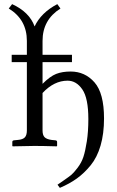

<svg xmlns="http://www.w3.org/2000/svg" viewBox="-20 -700 562 921"><path d="M325.2 -437V-401.9H184.1V-297.9Q220.2 -334 249.5 -345.5Q278.8 -356.9 318.8 -356.9Q387.7 -356.9 433.3 -304.9Q479 -252.9 479 -131.8Q479 -58.6 462.4 -1.7Q445.8 55.2 414.8 93Q383.8 130.9 348.9 156Q314 181.2 267.1 201.2L255.9 186Q262.7 181.2 286.9 164.6Q311 147.9 322 138.9Q333 129.9 352.1 105Q371.1 80.1 380.1 52.5Q389.2 24.9 396.5 -22Q403.8 -68.8 403.8 -128.9Q403.8 -229 375 -271Q346.2 -313 304.2 -313Q239.3 -313 184.1 -253.9V-74.2Q184.1 -52.2 193.6 -42.2Q203.1 -32.2 227.1 -28.8L246.1 -26.9Q253.9 -25.9 253.9 -19V0L252 2Q184.1 0 145 0L41 2L39.1 0V-19Q39.1 -25.9 46.9 -26.9L65.9 -28.8Q89.8 -30.8 99.4 -41.3Q108.9 -51.8 108.9 -74.2V-401.9H36.1V-437H108.9V-503.9Q108.9 -606 22 -659.2L38.1 -680.2Q121.1 -642.1 146 -573.2Q176.8 -639.2 254.9 -680.2L270 -659.2Q184.1 -605 184.1 -503.9V-437Z"/></svg>

Font: Linux Libertine Display
Style: Regular
Weight: 400
Designer: Philipp H. Poll
Foundry: Philipp H. Poll
Version: Version 5.0.9